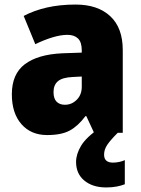

<svg xmlns="http://www.w3.org/2000/svg" viewBox="-20 -583 618 843"><path d="M312 -563Q409 -563 464 -512Q519 -461 519 -363V0H393L359 -73H355Q323 -30 286.5 -10Q250 10 187 10Q116 10 74 -38Q32 -86 32 -169Q32 -258 89 -301Q146 -344 253 -349L339 -352V-362Q339 -398 322.5 -414Q306 -430 276 -430Q247 -430 210.5 -419Q174 -408 135 -389L84 -513Q129 -537 186 -550Q243 -563 312 -563ZM300 -245Q254 -243 234.5 -226.5Q215 -210 215 -179Q215 -150 228.5 -136.5Q242 -123 265 -123Q295 -123 317 -145Q339 -167 339 -202V-247ZM437 96Q437 131 476 131Q489 131 503.5 128Q518 125 528 120V226Q513 232 492.5 236Q472 240 446 240Q387 240 350.5 210Q314 180 314 128Q314 94 336 57Q358 20 419 -22L497 0Q464 33 450.5 53.5Q437 74 437 96Z"/></svg>

Font: Noto Sans Bengali SemiCondensed Black
Style: Regular
Weight: 900
Width: 4
Designer: Joana Ranito - Universal Thirst; Jelle Bosma - Monotype Design Team
Foundry: Universal Thirst ehf.
Version: Version 3.000; ttfautohint (v1.8.4.7-5d5b)